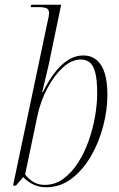

<svg xmlns="http://www.w3.org/2000/svg" viewBox="-20 -780 504 810"><path d="M175 10Q142 10 117 -3.5Q92 -17 78 -33L47 3H35L181 -690Q184 -702 185.5 -710.5Q187 -719 187 -725Q187 -740 176.5 -745Q166 -750 142 -750H109L112 -760H238L185 -505Q177 -469 170 -441.5Q163 -414 158 -392H161Q182 -434 207.5 -469Q233 -504 264.5 -525Q296 -546 332 -546Q380 -546 406.5 -505Q433 -464 433 -379Q433 -315 415 -246.5Q397 -178 363 -120Q329 -62 281.5 -26Q234 10 175 10ZM168 0Q212 0 247 -25.5Q282 -51 309 -93Q336 -135 354 -186Q372 -237 381 -289Q390 -341 390 -386Q390 -444 381.5 -475Q373 -506 357.5 -517.5Q342 -529 321 -529Q282 -529 245 -495Q208 -461 179.5 -407Q151 -353 138 -292L86 -44Q99 -26 120 -13Q141 0 168 0Z"/></svg>

Font: Noto Serif Display SemiCondensed ExtraLight
Style: Italic
Weight: 200
Width: 4
Italic angle: -12°
Designer: Monotype Design Team
Foundry: Monotype Imaging Inc.
Version: Version 2.009